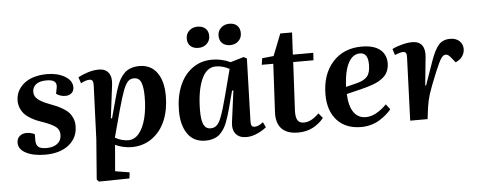

<svg xmlns="http://www.w3.org/2000/svg" viewBox="-59 -916 3245 1299"><g transform="rotate(-5 1564.0 -266.5)"><path d="M231.9 -29.8Q276.9 -29.8 304.4 -51.3Q332 -72.8 332 -111.8Q332 -146 306.6 -165.5Q281.2 -185.1 223.1 -206.1Q195.3 -215.3 174.3 -224.4Q153.3 -233.4 131.3 -247.6Q109.4 -261.7 95.2 -277.8Q81.1 -293.9 72 -316.9Q63 -339.8 63 -367.2Q63 -390.6 70.6 -412.8Q78.1 -435.1 95 -456.1Q111.8 -477.1 136.2 -492.9Q160.6 -508.8 197 -518.3Q233.4 -527.8 276.9 -527.8Q347.2 -527.8 397 -498.8Q446.8 -469.7 446.8 -423.8Q446.8 -399.4 430.7 -384.8Q414.6 -370.1 389.2 -370.1Q353 -370.1 326.2 -390.1L334 -429.2Q339.8 -457 324.7 -471.4Q309.6 -485.8 270 -485.8Q222.2 -485.8 198 -466.6Q173.8 -447.3 173.8 -415Q173.8 -384.8 199.5 -364.3Q225.1 -343.8 274.9 -325.2Q306.2 -313.5 326.7 -304.4Q347.2 -295.4 370.4 -280.8Q393.6 -266.1 407.2 -250.5Q420.9 -234.9 429.9 -212.2Q439 -189.5 439 -162.1Q439 -82 379.2 -33.9Q319.3 14.2 217.8 14.2Q138.7 14.2 88.4 -11.5Q38.1 -37.1 38.1 -82Q38.1 -110.8 56.9 -127Q75.7 -143.1 104 -143.1Q133.8 -143.1 159.2 -129.9V-85Q160.2 -55.7 176.3 -42.7Q192.4 -29.8 231.9 -29.8Z M570.8 -59.1 585 -423.8Q585.9 -445.8 579.8 -455.3Q573.7 -464.8 559.1 -464.8Q546.9 -464.8 529.8 -459.2Q512.7 -453.6 501 -445.8L486.8 -487.8Q513.7 -502.9 552.7 -515.4Q591.8 -527.8 627.9 -527.8Q674.3 -527.8 695.3 -497.8Q716.3 -467.8 709 -416L681.2 -192.9L689 -190.9L724.1 -319.8Q731.9 -349.1 738.3 -370.1Q744.6 -391.1 753.7 -414.3Q762.7 -437.5 772.2 -453.1Q781.7 -468.8 794.9 -484.1Q808.1 -499.5 823.5 -508.3Q838.9 -517.1 858.9 -522.5Q878.9 -527.8 902.8 -527.8Q981 -527.8 1022.9 -470Q1064.9 -412.1 1064.9 -311Q1064.9 -218.3 1034.7 -145.3Q1004.4 -72.3 944.6 -29.1Q884.8 14.2 804.7 14.2Q775.4 14.2 744.1 6.6Q712.9 -1 693.8 -11.2L678.7 167L775.9 183.1L771 224.1L563 227.1L549.8 211.9ZM859.9 -448.2Q835 -448.2 818.6 -431.2Q802.2 -414.1 786.4 -372.3Q770.5 -330.6 746.1 -242.2L696.8 -59.1Q742.7 -34.2 787.1 -34.2Q828.6 -34.2 859.4 -71.5Q890.1 -108.9 906 -172.9Q921.9 -236.8 921.9 -318.8Q921.9 -382.8 908.4 -415.5Q895 -448.2 859.9 -448.2Z M1535.6 -759.8Q1569.3 -759.8 1588.4 -741Q1607.4 -722.2 1607.4 -689.9Q1607.4 -657.2 1585.2 -636.2Q1563 -615.2 1529.3 -615.2Q1495.1 -615.2 1475.3 -634Q1455.6 -652.8 1455.6 -685.1Q1455.6 -717.3 1478.3 -738.5Q1501 -759.8 1535.6 -759.8ZM1239.7 -684.1Q1239.7 -716.8 1262.2 -737.8Q1284.7 -758.8 1318.4 -758.8Q1353 -758.8 1372.8 -740.5Q1392.6 -722.2 1392.6 -689.9Q1392.6 -657.2 1370.1 -636.2Q1347.7 -615.2 1313.5 -615.2Q1278.8 -615.2 1259.3 -633.5Q1239.7 -651.9 1239.7 -684.1ZM1633.3 -515.1 1620.6 -94.2Q1619.6 -70.3 1624.8 -60.5Q1629.9 -50.8 1646.5 -50.8Q1672.4 -50.8 1703.6 -76.2L1720.7 -41Q1699.2 -21.5 1660.4 -3.7Q1621.6 14.2 1584.5 14.2Q1536.6 14.2 1512.5 -14.6Q1488.3 -43.5 1495.6 -97.2L1523.4 -307.1L1514.6 -308.1L1482.4 -187Q1474.6 -159.2 1468.8 -139.9Q1462.9 -120.6 1454.1 -97.7Q1445.3 -74.7 1436.3 -59.8Q1427.2 -44.9 1414.3 -29.5Q1401.4 -14.2 1386.2 -5.4Q1371.1 3.4 1351.3 8.8Q1331.5 14.2 1307.6 14.2Q1227.1 14.2 1185.8 -44.9Q1144.5 -104 1144.5 -201.2Q1144.5 -295.4 1174.6 -369.1Q1204.6 -442.9 1262.5 -485.4Q1320.3 -527.8 1397.5 -527.8Q1462.4 -527.8 1521.5 -500L1612.3 -526.9ZM1348.6 -65.9Q1364.7 -65.9 1376.5 -72Q1388.2 -78.1 1398.7 -90.8Q1409.2 -103.5 1419.4 -129.9Q1429.7 -156.2 1439.9 -189.7Q1450.2 -223.1 1464.4 -277.8L1510.7 -455.1Q1465.3 -480 1418.5 -480Q1355.5 -480 1321.8 -403.3Q1288.1 -326.7 1286.6 -196.8Q1286.1 -127 1300.8 -96.4Q1315.4 -65.9 1348.6 -65.9Z M1730 -463.9 1736.3 -507.8 1814.9 -516.1 1873 -664.1H1953.1L1945.3 -514.2H2084L2081.1 -463.9H1943.4L1926.3 -133.8Q1924.8 -90.3 1937.3 -70.1Q1949.7 -49.8 1981 -49.8Q2029.8 -49.8 2083 -103L2110.4 -69.8Q2080.6 -32.2 2036.6 -9Q1992.7 14.2 1936 14.2Q1859.9 14.2 1823.5 -24.7Q1787.1 -63.5 1791 -137.2L1808.1 -463.9Z M2413.6 -527.8Q2495.1 -527.8 2537.4 -493.9Q2579.6 -460 2579.6 -400.9Q2579.6 -378.9 2574 -360.6Q2568.4 -342.3 2559.3 -328.4Q2550.3 -314.5 2534.9 -302.5Q2519.5 -290.5 2504.9 -282.2Q2490.2 -273.9 2468.3 -265.9Q2446.3 -257.8 2428.7 -252.7Q2411.1 -247.6 2385.7 -241.2L2285.6 -216.8Q2289.1 -134.8 2318.6 -92.3Q2348.1 -49.8 2401.4 -49.8Q2468.3 -49.8 2542.5 -124L2569.8 -88.9Q2556.2 -71.8 2537.8 -55.7Q2519.5 -39.6 2493.7 -22.7Q2467.8 -5.9 2434.1 4.2Q2400.4 14.2 2364.7 14.2Q2259.3 14.2 2200.4 -50.3Q2141.6 -114.7 2141.6 -225.1Q2141.6 -361.8 2215.8 -444.8Q2290 -527.8 2413.6 -527.8ZM2452.6 -402.8Q2452.6 -482.9 2398.4 -482.9Q2348.6 -482.9 2319.1 -427.5Q2289.6 -372.1 2284.7 -265.1L2360.4 -284.2Q2409.7 -296.9 2431.2 -322Q2452.6 -347.2 2452.6 -402.8Z M2697.3 0 2713.4 -429.2Q2714.4 -448.2 2709.2 -457.5Q2704.1 -466.8 2689.5 -466.8Q2670.9 -466.8 2633.3 -451.2L2620.1 -493.2Q2648.4 -507.8 2687.3 -517.8Q2726.1 -527.8 2756.3 -527.8Q2802.7 -527.8 2823.5 -499Q2844.2 -470.2 2838.4 -418L2819.3 -228H2825.2L2883.3 -393.1Q2909.7 -466.3 2937.5 -497.1Q2965.3 -527.8 3014.2 -527.8Q3054.2 -527.8 3077.1 -506.1Q3100.1 -484.4 3100.1 -452.1Q3100.1 -424.3 3084.2 -401.9Q3068.4 -379.4 3038.1 -366.2L3013.2 -397Q3001 -412.1 2992.9 -418Q2984.9 -423.8 2975.1 -423.8Q2959 -423.8 2944.6 -403.3Q2930.2 -382.8 2901.4 -314Q2858.9 -210.9 2845.5 -168Q2832 -125 2825.2 -77.1L2815.4 0Z"/></g></svg>

Font: Literata SemiBold
Style: Italic
Weight: 650
Italic angle: -2.39999°
Designer: Latin by Veronika Burian and Jose Scaglione. Greek by Irene Vlachou. Cyrillic by Vera Evstafieva
Foundry: TypeTogether
Version: Version 3.021